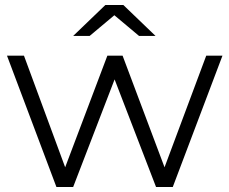

<svg xmlns="http://www.w3.org/2000/svg" viewBox="-20 -749 919 769"><path d="M206 0H273L439 -431L605 0H672L871 -526H806L639 -79L471 -526H410L241 -79L76 -526H8ZM273 -605H339L438 -688L537 -605H603L474 -729H402Z"/></svg>

Font: Malon Grotesk
Style: Regular
Weight: 400
Designer: Julieta Ulanovsky
Foundry: Julieta Ulanovsky
Version: Version 7.200